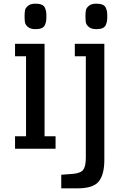

<svg xmlns="http://www.w3.org/2000/svg" viewBox="-20 -811 697 1047"><path d="M388 -504H448V48Q448 95 434.5 114Q421 133 379 137L314 142V216H403Q489 216 519 178Q549 140 549 60V-572H388ZM62 -504H122V-68H62V0H283V-68H223V-572H62ZM505 -652Q526 -652 539 -657.5Q552 -663 557 -675Q562 -687 563.5 -696.5Q565 -706 565 -721Q565 -737 563.5 -747Q562 -757 557 -768.5Q552 -780 539 -785.5Q526 -791 505 -791Q479 -791 465 -779.5Q451 -768 448.5 -755.5Q446 -743 446 -721Q446 -700 448.5 -687.5Q451 -675 465 -663.5Q479 -652 505 -652ZM173 -652Q194 -652 207 -657.5Q220 -663 225 -675Q230 -687 231.5 -696.5Q233 -706 233 -721Q233 -737 231.5 -747Q230 -757 225 -768.5Q220 -780 207 -785.5Q194 -791 173 -791Q147 -791 133 -779.5Q119 -768 116.5 -755.5Q114 -743 114 -721Q114 -700 116.5 -687.5Q119 -675 133 -663.5Q147 -652 173 -652Z"/></svg>

Font: Glegoo
Style: Bold
Weight: 700
Version: Version 2.0.1; ttfautohint (v0.9) -r 48 -G 60